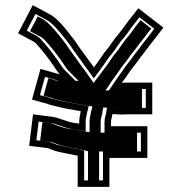

<svg xmlns="http://www.w3.org/2000/svg" viewBox="-20 -724 702 744"><path d="M416 -282C427.1 -282 441.6 -280 454 -280C462 -280.7 470.7 -281 480 -281H570V-404H480C470 -404 460.7 -403.7 452 -403C454.7 -407 457.7 -411.2 461 -415.5C474.2 -432.7 481 -445.5 495 -463C509.7 -480 512.5 -486.9 525 -503C541.8 -522.8 554.3 -542.2 570 -561L613 -617L516 -692L473 -637C458.3 -617.4 446 -598.6 429 -580C421.7 -570 415.7 -561.7 411 -555C405.3 -543.6 385.5 -523.5 380 -514C368.3 -496.5 356.5 -479.7 344 -463C325.2 -489.9 306.2 -513.6 287 -541L271 -565C265 -573 259 -580.7 253 -588C232.1 -614.8 201.2 -655.3 170 -670L107 -704L50 -595L112 -562C114 -560.7 116.7 -558.3 120 -555C143.6 -529.1 164.6 -502.1 185 -473L199 -452C203 -446 207.3 -440.7 212 -436C210.7 -436 208 -436.7 204 -438L137 -457L104 -338L163 -322L170 -319L186 -315C219.7 -305.8 256 -299.2 293 -293C289.9 -280.6 287 -264.2 287 -252V-245C279.7 -246.3 272.7 -247.3 266 -248C234.8 -253.2 210.6 -267.3 181 -272L169 -273L108 -281L93 -159L165 -150C174.9 -146.7 185.3 -142.2 194 -139C218.3 -132.4 246.5 -127.9 274 -122C276 -122 278.3 -121.7 281 -121V0H404V-112H551V-235H410V-251C410 -260.9 414.4 -271.8 416 -282ZM391.3 -285.8C390.4 -279.8 385 -267.9 385 -251V-210H526V-137H379V-25H306V-140.5L287.1 -145.3C284.1 -146 278.7 -146.8 277.1 -146.9C249.9 -152.7 223 -157.2 201.6 -162.8C192.4 -166.3 182.1 -170.7 170.6 -174.5L120.9 -180.7L129.7 -252.9L166.3 -248.1L178 -247.2C202.9 -242.8 225.5 -229.4 261.9 -223.3C268.5 -222.2 275.1 -221.7 282.5 -220.4L312 -215V-252C312 -260.5 314.5 -276 317.3 -286.9L323.8 -313.2L297.1 -317.7C260.2 -323.8 225.1 -330.2 192.3 -339.2L178 -342.8L171.2 -345.7L134.8 -355.5L154.4 -426.1L196.5 -414.1C203.6 -411.9 203.9 -411 212 -411H272.4L229.7 -453.7C226.3 -457.1 223 -461.1 219.8 -465.9L205.6 -487.1C184.4 -517.4 163 -544.9 138.5 -571.8C134.2 -576.5 130 -580 124.8 -583.5L83.7 -605.4L117.4 -670L158.7 -647.7C181.6 -636.9 211.7 -600.3 233.5 -572.4C239.4 -565.2 245.6 -557.2 250.6 -550.5L266.4 -526.9C280.1 -507.2 291.6 -493.7 302.1 -477.4C309.6 -466 318.4 -456 323.5 -448.7L343.3 -420.4L364 -448C376.8 -465.1 388.9 -482.3 400.8 -500.1C403.7 -504.5 422.9 -525.1 432.4 -542C436.6 -548 442 -555.5 448.4 -564.2C467.6 -585.6 479 -603.4 492.8 -621.8L520.4 -657L578 -612.5L550.5 -576.6C532.8 -555.3 521.8 -537.9 505.6 -518.8C490.6 -499.4 489.9 -495.3 475.8 -479C459.6 -458.7 453.2 -446.4 441.2 -430.7C437.5 -426 434.2 -421.4 431.2 -416.9L402.7 -374.1L453.9 -378.1C461.9 -378.7 470.6 -379 480 -379H545V-306H480C470.5 -306 461.4 -305.6 453 -305C441.7 -305.2 429.5 -307 416 -307H394.6ZM376.2 -284.4 379.7 -307H416C432.2 -307 444.6 -305.3 451.9 -305C459.2 -305.6 470.6 -306 480 -306H530V-379H480C471.4 -379 463.7 -378.7 456.9 -378.2L388.6 -372.9L415.1 -412.6C418 -417.1 421.3 -421.6 425 -426.3C437.1 -442.1 443.5 -454.5 459.5 -474.5C473.6 -490.8 474.6 -495.4 489.3 -514.3C505.6 -533.5 517 -551.4 534.2 -572.2L566 -613.6L524.4 -645.8L509.1 -626.2C495.4 -607.9 483 -589 464.7 -568.6C458.5 -560.2 453 -552.6 448.4 -546.1C440.3 -531.2 420 -509.7 417.6 -505.4C406.7 -486.8 393.1 -469.6 380.2 -452.4L342.7 -402.4L307.4 -453C302.1 -460.5 293.3 -470.5 286 -481.6C275.4 -498.1 263.8 -511.7 250.2 -531.2L234.4 -554.9C211.7 -585.1 168.5 -639.4 144.9 -650.5L126.3 -660.5L96.4 -603.2L139.6 -580.1C146.1 -575.8 149 -573.2 154.4 -567.8C179.8 -539.8 200.5 -513.3 221.8 -482.8L235.9 -461.6C239.2 -456.7 242.6 -452.6 245.9 -449.3L284.2 -411H212C195 -411 193 -413.4 186.3 -415.6L167.6 -420.9L148.8 -353.1L182.4 -344L189 -341.2L201.4 -338.1C233.1 -329.4 266.6 -323.3 303.3 -317.2L338.1 -311.4L332.5 -289.1C329.7 -277.7 327 -261.8 327 -252V-211.7L275.8 -221C269.9 -222.1 264.5 -222.8 259.7 -223.3C217.8 -227.5 189.1 -244.4 173.1 -247.4L162.2 -248.3L144.4 -250.7L135.6 -179.2L178.6 -173.8C191 -169.7 203.3 -164.7 212.2 -161.3C230.8 -156.5 256.2 -152.1 282.5 -146.6C285.7 -146.2 292.2 -145.1 295.9 -144.2L321 -137.9V-25H364V-137H511V-210H370V-251C370 -265.4 375 -276.9 376.2 -284.4Z"/></svg>

Font: Tape
Style: Regular
Weight: 500
Foundry: Cannot Into Space Fonts
Version: Version 0.97